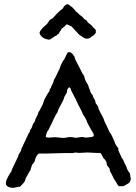

<svg xmlns="http://www.w3.org/2000/svg" viewBox="-20 -901 655 928"><path d="M443 -755V-742Q432 -727 423 -725Q415 -714 398 -714Q389 -715 377 -723.5Q365 -732 363 -733Q357 -740 344 -753.5Q331 -767 325 -774Q321 -775 318 -776.5Q315 -778 311.5 -780Q308 -782 305 -783Q299 -783 294 -775Q288 -769 278 -763Q277 -758 271.5 -751.5Q266 -745 265 -739Q259 -737 254 -730Q247 -728 236 -719.5Q225 -711 218 -709Q179 -714 171 -742Q172 -747 174.5 -751Q177 -755 180.5 -759Q184 -763 186 -766Q190 -769 196.5 -775.5Q203 -782 207 -785Q209 -788 214 -794.5Q219 -801 221 -805Q223 -806 227 -808.5Q231 -811 234 -812L257 -837Q273 -853 283 -859Q292 -878 306 -881Q314 -879 330 -865Q343 -852 347 -845Q352 -843 358.5 -836Q365 -829 368 -827Q378 -822 387 -809Q391 -806 399 -802Q401 -797 404 -793.5Q407 -790 413 -786Q419 -782 421 -780Q432 -765 440 -760Q440 -759 441.5 -757.5Q443 -756 443 -755ZM429 -438 431 -430Q432 -428 434.5 -424.5Q437 -421 438.5 -418Q440 -415 441 -411Q442 -407 442 -403Q450 -394 455 -383Q456 -381 456 -378.5Q456 -376 456 -375Q461 -367 464 -359Q479 -334 485 -315Q490 -306 498 -287.5Q506 -269 511 -260Q519 -251 527.5 -230Q536 -209 538 -205Q540 -200 545 -193.5Q550 -187 551 -186Q552 -184 552 -178Q552 -172 554 -170Q556 -166 560 -156.5Q564 -147 568 -139.5Q572 -132 576 -127Q578 -120 585.5 -106Q593 -92 595 -83Q599 -74 608 -63Q608 -58 610 -49Q612 -40 612 -38Q613 -32 609 -25.5Q605 -19 604 -17Q602 -16 590 -8.5Q578 -1 574.5 -1Q571 -1 554 -1Q549 -6 542.5 -18Q536 -30 532 -34Q518 -64 513 -71Q511 -73 511 -78Q511 -83 510 -85Q505 -94 497 -102Q497 -105 495.5 -110.5Q494 -116 494 -120Q493 -121 491.5 -123Q490 -125 488.5 -127.5Q487 -130 486 -131L481 -135Q470 -159 464 -162Q452 -161 431.5 -162.5Q411 -164 403 -164Q396 -164 384 -163Q372 -162 363 -162Q354 -162 346 -164Q331 -161 330 -161Q305 -162 263 -160.5Q221 -159 207 -159H169Q155 -154 147 -120L135 -104Q134 -99 131 -92Q128 -85 128 -80Q123 -74 116 -60Q109 -46 105 -41Q104 -39 102 -32Q100 -25 98 -22Q96 -18 76 2Q70 1 59 4Q48 7 45 7Q18 7 9 -9Q8 -17 9 -23Q10 -29 14 -36.5Q18 -44 18 -45Q19 -47 25 -57.5Q31 -68 35 -72Q37 -83 51 -110L68 -145Q68 -150 70.5 -154.5Q73 -159 76.5 -164Q80 -169 81 -172Q82 -174 83 -179Q84 -184 86 -187Q87 -189 89 -193Q91 -197 92 -200Q95 -208 100 -217Q103 -221 106.5 -230.5Q110 -240 113 -244L119 -258Q120 -259 122 -260.5Q124 -262 124 -263Q124 -264 124 -267Q124 -270 125 -271Q126 -273 129 -277Q132 -281 133 -283Q134 -286 136.5 -293Q139 -300 141 -304L146 -310Q151 -317 150 -323Q162 -343 166 -359Q171 -365 177.5 -379Q184 -393 188 -399Q188 -402 190.5 -408Q193 -414 193 -417Q196 -421 200 -429.5Q204 -438 206 -441Q208 -445 213 -452Q218 -459 220 -463Q220 -464 220 -467Q220 -470 221 -471Q222 -472 224 -473.5Q226 -475 226 -476L228 -484Q229 -486 232.5 -492Q236 -498 238 -504Q240 -510 240 -515Q244 -519 248.5 -528.5Q253 -538 254 -540Q264 -562 267 -566Q278 -601 292 -616Q292 -620 296 -625.5Q300 -631 300 -635Q301 -636 303 -640Q305 -644 307 -646.5Q309 -649 313 -649Q317 -649 320.5 -648Q324 -647 327 -643.5Q330 -640 331.5 -639Q333 -638 336 -632L340 -627Q341 -621 343 -615.5Q345 -610 349 -603.5Q353 -597 354 -594Q357 -588 362 -578.5Q367 -569 370 -563Q376 -548 387 -533Q391 -510 406 -490Q407 -484 411.5 -473Q416 -462 418 -455Q419 -451 423.5 -446.5Q428 -442 429 -438ZM433 -243V-250Q431 -256 431 -257Q425 -265 403 -306Q396 -328 381 -348Q378 -358 369 -374.5Q360 -391 357 -397L346 -422Q345 -423 340 -432.5Q335 -442 333 -447Q331 -449 328.5 -455Q326 -461 324 -463Q322 -478 314 -479Q303 -472 303 -452Q300 -450 296.5 -442.5Q293 -435 291 -433Q288 -418 274.5 -395.5Q261 -373 258 -358Q250 -349 240 -326.5Q230 -304 228 -301L213 -271Q205 -264 201 -239Q208 -236 215.5 -236Q223 -236 232.5 -237Q242 -238 247 -238Q252 -238 263 -236.5Q274 -235 279.5 -234.5Q285 -234 297 -235Q315 -242 346 -235L377 -239Q381 -239 387 -237.5Q393 -236 395 -236Q428 -238 433 -243Z"/></svg>

Font: FuturaRenner
Style: Regular
Weight: 400
Designer: Bastien Sozeau
Foundry: NBR — Bastien Sozeau
Version: Version 2.001;PS 002.001;hotconv 1.0.88;makeotf.lib2.5.64775